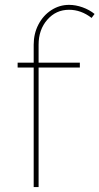

<svg xmlns="http://www.w3.org/2000/svg" viewBox="-20 -762 405 782"><path d="M137.2 -580.1V-506.8H305.2V-486.8H137.2V0H117.2V-486.8H51.8V-506.8H117.2V-580.1Q117.2 -625 136.5 -662.1Q155.8 -699.2 189 -720.7Q222.2 -742.2 261.2 -742.2Q288.1 -742.2 316.2 -732.2Q344.2 -722.2 365.2 -705.1L353 -689Q310.1 -722.2 261.2 -722.2Q208 -722.2 172.6 -681.6Q137.2 -641.1 137.2 -580.1Z"/></svg>

Font: Montserrat
Style: Thin
Weight: 250
Designer: Julieta Ulanovsky
Foundry: Julieta Ulanovsky
Version: Version 1.000;PS 002.000;hotconv 1.0.70;makeotf.lib2.5.58329